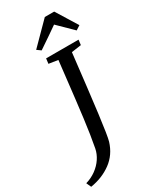

<svg xmlns="http://www.w3.org/2000/svg" viewBox="-373 -1065 1064 1305"><g transform="rotate(-30 158.5 -412.5)"><path d="M-90.5 128.5Q-45.5 115.5 -9.2 89Q27 62.5 50 27.8Q73 -7 80.5 -45Q98.5 -138.5 114.2 -262.2Q130 -386 152.5 -587L164.5 -692L92.5 -703L97.5 -743H352L347 -703L270.5 -692Q237.5 -402.5 216.8 -239Q196 -75.5 185 -38.5Q158 49.5 89 100.2Q20 151 -73.5 166ZM68 -827 230.5 -991H304L406.5 -825.5L372.5 -803.5Q296.5 -877.5 259 -915Q207 -878 98.5 -805Z"/></g></svg>

Font: Merriweather Text
Style: Italic
Weight: 400
Italic angle: -7.8°
Designer: Eben Sorkin
Foundry: Eben Sorkin
Version: Version 2.100